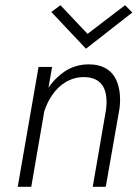

<svg xmlns="http://www.w3.org/2000/svg" viewBox="-20 -717 530 737"><path d="M316 -587 212 -697 177 -671 310 -530 488 -669 460 -697ZM180 -460H128L48 0H100L150 -290C157 -311 166 -331 179 -350C207 -393 251 -421 301 -421C302 -421 304 -421 305 -421C382 -419 389 -359 389 -324C389 -315 388 -306 387 -296L336 0H386L439 -302C440 -313 441 -323 441 -333C441 -388 424 -470 321 -470C287 -470 257 -461 230 -444C205 -427 183 -406 166 -380Z"/></svg>

Font: Jost Light
Style: Italic
Weight: 300
Italic angle: -5°
Version: Version 3.710